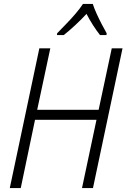

<svg xmlns="http://www.w3.org/2000/svg" viewBox="-20 -961 646 981"><path d="M30 0 181 -714H237L170 -400H484L551 -714H606L455 0H399L473 -349H159L86 0ZM272 -791Q291 -811 316.5 -837Q342 -863 365.5 -890.5Q389 -918 404 -941H454Q461 -919 473.5 -891.5Q486 -864 500 -837Q514 -810 525 -791L524 -782H491Q474 -803 455.5 -832Q437 -861 422 -890Q395 -861 365 -833Q335 -805 306 -782H271Z"/></svg>

Font: Noto Sans SemiCondensed Light
Style: Italic
Weight: 300
Width: 4
Italic angle: -12°
Designer: Monotype Design Team
Foundry: Monotype Imaging Inc.
Version: Version 2.013; ttfautohint (v1.8.4.7-5d5b)